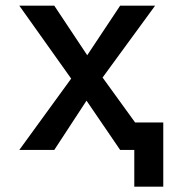

<svg xmlns="http://www.w3.org/2000/svg" viewBox="-20 -538 626 689"><path d="M49.3 0 235.4 -255.9 49.3 -517.6H174.8L293 -339.8L411.1 -517.6H536.6L348.1 -259.8L464.8 -98.6H565.9V131.8H461.9V0H411.1L290.5 -176.8L174.8 0Z"/></svg>

Font: Caskaydia Cove Medium
Style: Regular
Weight: 500
Monospace: yes
Designer: Aaron Bell
Foundry: Saja Typeworks
Version: Version 4.300; ttfautohint (v1.8.3)